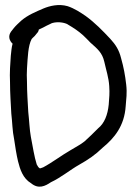

<svg xmlns="http://www.w3.org/2000/svg" viewBox="-20 -625 532 747"><path d="M19 -304C19 -263 22 -221 24 -183C28 -150 28 -116 35 -83C39 -56 44 -23 50 2C58 34 69 69 101 88C130 112 156 99 178 84C217 66 254 35 288 16C325 -5 350 -22 380 -51C425 -88 464 -135 469 -212C471 -241 475 -261 471 -296C467 -332 461 -364 451 -399C443 -431 430 -451 409 -474C380 -505 349 -537 313 -563C294 -576 270 -592 243 -601C208 -611 173 -602 149 -592C119 -579 89 -567 63 -545L47 -530C42 -525 38 -521 34 -516L23 -502C10 -484 17 -466 29 -455C25 -441 24 -426 22 -408C20 -376 17 -344 19 -304ZM90 -189C88 -226 85 -267 85 -304V-305C84 -325 84 -342 85 -358C88 -403 89 -446 103 -473C105 -476 108 -478 115 -485L124 -496C128 -500 130 -504 131 -510L148 -518C157 -523 165 -527 176 -532H177V-533C197 -542 228 -539 244 -530V-529H245C267 -516 284 -505 303 -488C312 -480 322 -469 332 -459C359 -435 378 -420 386 -384C393 -352 403 -323 405 -290C407 -260 405 -247 403 -218C399 -178 386 -145 362 -126C345 -109 325 -89 309 -75C293 -62 276 -54 255 -41C220 -21 182 8 148 26C138 30 136 30 135 30C130 27 127 23 123 15C113 -16 108 -53 100 -93C95 -120 94 -154 90 -189Z"/></svg>

Font: Stray Cat
Style: ExBd
Weight: 800
Version: Version 1.0